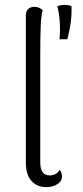

<svg xmlns="http://www.w3.org/2000/svg" viewBox="-20 -757 341 787"><path d="M226 -636Q226 -622 224 -596H256Q276 -671 273 -732Q260 -737 244 -737Q230 -737 215 -732Q226 -689 226 -636ZM86 -89V-694Q86 -711 95.5 -720Q105 -729 121 -729Q141 -729 155 -715Q149 -695 147 -653Q145 -611 145 -520V-91Q145 -38 184 -38Q197 -38 208 -44Q219 -50 224 -61Q234 -50 234 -34Q234 -14 215 -2Q196 10 170 10Q131 10 108.5 -16Q86 -42 86 -89Z"/></svg>

Font: Arima Madurai Light
Style: Regular
Weight: 300
Designer: Joana Correia and Natanael Gama
Foundry: NDISCOVER
Version: Version 1.019